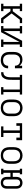

<svg xmlns="http://www.w3.org/2000/svg" viewBox="2106 -2686 589 4840"><g transform="rotate(90 2400.0 -266.5)"><path d="M75 0V-58H136V-472H75V-530H261V-472H200V-294H263L443 -530H563V-472H477L319 -265L477 -58H563V0H443L263 -236H200V-58H261V0Z M637 0V-58H698V-472H637V-530H823V-472H763V-67L1008 -530H1163V-472H1102V-58H1163V0H977V-58H1037V-463L792 0Z M1498 8Q1469 8 1440.5 2.5Q1412 -3 1387 -16.5Q1362 -30 1342.5 -51.5Q1323 -73 1311 -99Q1299 -125 1294.5 -153Q1290 -181 1290 -210V-320Q1290 -348 1294 -375Q1298 -402 1308.5 -427.5Q1319 -453 1336 -475Q1353 -497 1376.5 -511.5Q1400 -526 1427.5 -532Q1455 -538 1482 -538Q1505 -538 1527.5 -534Q1550 -530 1570.5 -520.5Q1591 -511 1608 -496Q1625 -481 1637 -462V-530H1702V-349H1637Q1637 -376 1628.5 -402Q1620 -428 1600.5 -446.5Q1581 -465 1554.5 -472.5Q1528 -480 1501 -480Q1480 -480 1460 -476Q1440 -472 1422 -461.5Q1404 -451 1390.5 -435Q1377 -419 1369 -400Q1361 -381 1358 -361Q1355 -341 1355 -320V-210Q1355 -190 1358 -169.5Q1361 -149 1368.5 -130.5Q1376 -112 1389 -96Q1402 -80 1419.5 -69.5Q1437 -59 1457 -54.5Q1477 -50 1498 -50Q1524 -50 1551 -57Q1578 -64 1598 -81.5Q1618 -99 1628.5 -125Q1639 -151 1639 -178L1704 -177Q1704 -151 1697.5 -125.5Q1691 -100 1677.5 -78Q1664 -56 1643.5 -38.5Q1623 -21 1599.5 -10.5Q1576 0 1550 4Q1524 8 1498 8Z M1800 0V-58Q1818 -58 1836.5 -61.5Q1855 -65 1870 -75Q1885 -85 1895.5 -100.5Q1906 -116 1912.5 -133Q1919 -150 1922 -168Q1925 -186 1926.5 -204.5Q1928 -223 1928 -241.5Q1928 -260 1928 -278V-281Q1928 -281 1928 -281.5Q1928 -282 1928 -282V-472H1868V-530H2363V-472H2302V-58H2363V0H2177V-58H2237V-472H1993V-282Q1993 -257 1992.5 -232Q1992 -207 1989.5 -182.5Q1987 -158 1981 -134Q1975 -110 1963.5 -88Q1952 -66 1935.5 -47Q1919 -28 1897 -17Q1875 -6 1850 -3Q1825 0 1800 0Z M2700 8Q2671 8 2642.5 2.5Q2614 -3 2589 -16.5Q2564 -30 2544 -51Q2524 -72 2512 -98Q2500 -124 2495 -152.5Q2490 -181 2490 -210V-320Q2490 -349 2495 -377.5Q2500 -406 2512 -432Q2524 -458 2544 -479Q2564 -500 2589.5 -513.5Q2615 -527 2643 -534Q2671 -541 2700 -541Q2729 -541 2757 -534Q2785 -527 2810.5 -513.5Q2836 -500 2856 -479Q2876 -458 2888 -432Q2900 -406 2905 -377.5Q2910 -349 2910 -320V-210Q2910 -181 2905 -152.5Q2900 -124 2888 -98Q2876 -72 2856 -51Q2836 -30 2811 -16.5Q2786 -3 2757.5 2.5Q2729 8 2700 8ZM2700 -50Q2720 -50 2740.5 -54Q2761 -58 2778.5 -68.5Q2796 -79 2809.5 -95Q2823 -111 2831 -130Q2839 -149 2842 -169.5Q2845 -190 2845 -210V-320Q2845 -341 2842 -361.5Q2839 -382 2831 -401Q2823 -420 2809.5 -436Q2796 -452 2778 -462Q2760 -472 2739.5 -476Q2719 -480 2698 -480Q2678 -480 2658 -475.5Q2638 -471 2620.5 -460.5Q2603 -450 2590 -434Q2577 -418 2569 -399.5Q2561 -381 2558 -360.5Q2555 -340 2555 -320V-210Q2555 -190 2558 -169.5Q2561 -149 2569 -130Q2577 -111 2590.5 -95Q2604 -79 2621.5 -68.5Q2639 -58 2659.5 -54Q2680 -50 2700 -50Z M3166 0V-58H3268V-472H3151V-385H3086V-530H3514V-385H3449V-472H3332V-58H3434V0Z M3900 8Q3871 8 3842.5 2.5Q3814 -3 3789 -16.5Q3764 -30 3744 -51Q3724 -72 3712 -98Q3700 -124 3695 -152.5Q3690 -181 3690 -210V-320Q3690 -349 3695 -377.5Q3700 -406 3712 -432Q3724 -458 3744 -479Q3764 -500 3789.5 -513.5Q3815 -527 3843 -534Q3871 -541 3900 -541Q3929 -541 3957 -534Q3985 -527 4010.5 -513.5Q4036 -500 4056 -479Q4076 -458 4088 -432Q4100 -406 4105 -377.5Q4110 -349 4110 -320V-210Q4110 -181 4105 -152.5Q4100 -124 4088 -98Q4076 -72 4056 -51Q4036 -30 4011 -16.5Q3986 -3 3957.5 2.5Q3929 8 3900 8ZM3900 -50Q3920 -50 3940.5 -54Q3961 -58 3978.5 -68.5Q3996 -79 4009.5 -95Q4023 -111 4031 -130Q4039 -149 4042 -169.5Q4045 -190 4045 -210V-320Q4045 -341 4042 -361.5Q4039 -382 4031 -401Q4023 -420 4009.5 -436Q3996 -452 3978 -462Q3960 -472 3939.5 -476Q3919 -480 3898 -480Q3878 -480 3858 -475.5Q3838 -471 3820.5 -460.5Q3803 -450 3790 -434Q3777 -418 3769 -399.5Q3761 -381 3758 -360.5Q3755 -340 3755 -320V-210Q3755 -190 3758 -169.5Q3761 -149 3769 -130Q3777 -111 3790.5 -95Q3804 -79 3821.5 -68.5Q3839 -58 3859.5 -54Q3880 -50 3900 -50Z M4588 8Q4568 8 4547.5 4Q4527 0 4509 -9.5Q4491 -19 4477 -34Q4463 -49 4454.5 -67.5Q4446 -86 4442.5 -106.5Q4439 -127 4439 -147V-236H4336V-58H4373V0H4234V-58H4271V-472H4234V-530H4373V-472H4336V-294H4439V-383Q4439 -403 4442.5 -423.5Q4446 -444 4454.5 -462.5Q4463 -481 4477 -496Q4491 -511 4509.5 -520.5Q4528 -530 4548 -535Q4568 -540 4588 -540Q4608 -540 4628.5 -535Q4649 -530 4667 -520.5Q4685 -511 4699 -496Q4713 -481 4721.5 -462.5Q4730 -444 4733.5 -423.5Q4737 -403 4737 -383V-147Q4737 -127 4733.5 -106.5Q4730 -86 4721.5 -67.5Q4713 -49 4699 -34Q4685 -19 4667 -9.5Q4649 0 4628.5 4Q4608 8 4588 8ZM4588 -50Q4606 -50 4623.5 -57Q4641 -64 4652.5 -78.5Q4664 -93 4668 -111Q4672 -129 4672 -147V-383Q4672 -401 4668 -419.5Q4664 -438 4652.5 -452.5Q4641 -467 4623 -473.5Q4605 -480 4587 -480Q4569 -480 4551.5 -473Q4534 -466 4523 -451.5Q4512 -437 4508 -419Q4504 -401 4504 -383V-147Q4504 -129 4508 -111Q4512 -93 4523.5 -78.5Q4535 -64 4552.5 -57Q4570 -50 4588 -50Z"/></g></svg>

Font: Iosevka Slab Light Extended
Style: Regular
Weight: 300
Width: 7
Monospace: yes
Designer: Belleve Invis
Foundry: Belleve Invis
Version: Version 11.1.0; ttfautohint (v1.8.3)